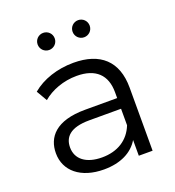

<svg xmlns="http://www.w3.org/2000/svg" viewBox="-132 -821 846 929"><g transform="rotate(-20 291.5 -356.0)"><path d="M423 -158C396 -90 337 -53 257 -53C175 -53 127 -91 127 -151C127 -203 159 -243 260 -243H423ZM246 5C332 5 394 -27 426 -81V0H497V-325C497 -462 419 -531 282 -531C199 -531 121 -505 68 -460L100 -405C143 -442 207 -466 275 -466C373 -466 423 -417 423 -328V-298H258C106 -298 53 -230 53 -148C53 -57 127 5 246 5ZM194 -629C218 -629 238 -648 238 -673C238 -698 218 -717 194 -717C170 -717 150 -698 150 -673C150 -648 170 -629 194 -629ZM374 -629C398 -629 418 -648 418 -673C418 -698 398 -717 374 -717C350 -717 330 -698 330 -673C330 -648 350 -629 374 -629Z"/></g></svg>

Font: Montserrat-Alt1
Style: Regular
Weight: 400
Designer: Differentunic
Foundry: Differentunic
Version: Version 7.222